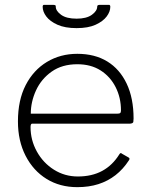

<svg xmlns="http://www.w3.org/2000/svg" viewBox="-20 -762 618 792"><path d="M106 -238Q106 -184 132 -137Q158 -90 202.5 -62Q247 -34 301 -34Q359 -34 401.5 -57Q444 -80 472 -125Q475 -130 477.5 -130.5Q480 -131 483 -128L511 -112Q517 -108 512 -101Q488 -64 456.5 -39.5Q425 -15 386 -2.5Q347 10 299 10Q227 10 172 -24Q117 -58 85.5 -119.5Q54 -181 54 -261Q54 -349 86 -411Q118 -473 173.5 -506.5Q229 -540 299 -540Q371 -540 422.5 -508.5Q474 -477 502.5 -417Q531 -357 531 -273Q531 -266 530 -259.5Q529 -253 517 -252H113Q109 -252 107.5 -248Q106 -244 106 -238ZM462 -293Q473 -293 476 -296Q479 -299 479 -307Q479 -359 457 -402.5Q435 -446 395 -471.5Q355 -497 299 -497Q236 -497 193 -466.5Q150 -436 128.5 -389Q107 -342 107 -293ZM296 -646Q248 -646 217 -660Q186 -674 171 -694Q156 -714 156 -734Q156 -738 157.5 -740Q159 -742 161 -742H199Q204 -742 207.5 -740.5Q211 -739 210 -735Q210 -717 232 -701Q254 -685 296 -685ZM296 -646V-685Q337 -685 359 -701Q381 -717 381 -735Q381 -739 384 -740.5Q387 -742 392 -742H430Q432 -742 433.5 -740Q435 -738 435 -734Q435 -714 420 -694Q405 -674 374.5 -660Q344 -646 296 -646Z"/></svg>

Font: Libre Franklin ExtraLight
Style: Regular
Weight: 250
Designer: Pablo Impallari, Rodrigo Fuenzalida, Nhung Nguyen
Foundry: Impallari Type
Version: Version 3.000